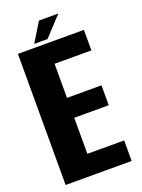

<svg xmlns="http://www.w3.org/2000/svg" viewBox="-149 -860 689 929"><g transform="rotate(-20 195.0 -396.0)"><path d="M22.7 0H362.6V-105.7H173.1V-291.3H350.7V-393.8H173.1V-569.3H362.6V-675H22.7ZM113.3 -693.5H182.1L273.4 -791.7H173.7Z"/></g></svg>

Font: Anybody Thin Condensed
Style: Regular
Weight: 100
Width: 3
Version: Version 1.113;gftools[0.9.25]